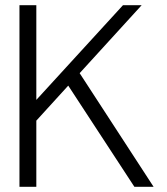

<svg xmlns="http://www.w3.org/2000/svg" viewBox="-20 -720 645 740"><path d="M55 0V-700H120V-335L454 -700H526L287 -438L572 0H498L243 -390L120 -255V0Z"/></svg>

Font: Panamera
Style: Regular
Weight: 400
Designer: Bastien Sozeau
Foundry: NBR — Bastien Sozeau
Version: Version 3.002; ttfautohint (v1.8.4.7-5d5b);gftools[0.9.33]